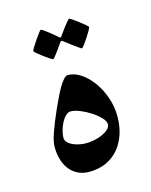

<svg xmlns="http://www.w3.org/2000/svg" viewBox="-71 -438 387 492"><g transform="rotate(-15 122.5 -191.5)"><path d="M212.9 -113.8Q212.9 -87.9 205.6 -66.2Q198.2 -44.4 184.6 -28.6Q170.9 -12.7 151.4 -3.9Q131.8 4.9 106.9 4.9Q89.8 4.9 76.7 -1.7Q63.5 -8.3 54.7 -19.8Q45.9 -31.2 41.5 -46.6Q37.1 -62 37.1 -80.1Q37.1 -94.2 45.7 -118.2Q54.2 -142.1 67.9 -172.9Q74.7 -188 81.3 -201.7Q87.9 -215.3 94.2 -225.8Q100.6 -236.3 106.4 -242.7Q112.3 -249 117.2 -249Q134.8 -249 151.9 -237.5Q168.9 -226.1 182.6 -207Q196.3 -188 204.6 -163.8Q212.9 -139.6 212.9 -113.8ZM184.1 -101.1Q184.1 -108.9 174.8 -118.7Q165.5 -128.4 152.3 -137Q139.2 -145.5 124.8 -151.4Q110.4 -157.2 100.1 -157.2Q93.3 -157.2 86.9 -151.1Q80.6 -145 75.7 -135.7Q70.8 -126.5 67.9 -115.7Q64.9 -105 64.9 -96.2Q64.9 -89.8 69.8 -84.5Q74.7 -79.1 82.5 -75.4Q90.3 -71.8 99.9 -69.8Q109.4 -67.9 118.2 -67.9Q127.4 -67.9 138.9 -70.1Q150.4 -72.3 160.4 -76.7Q170.4 -81.1 177.2 -87.2Q184.1 -93.3 184.1 -101.1ZM202.1 -354Q202.1 -352.1 197.8 -344.2Q193.4 -336.4 187.7 -327.9Q182.1 -319.3 177 -312.5Q171.9 -305.7 169.9 -305.7Q168.9 -305.7 162.4 -310.3Q155.8 -314.9 147.9 -320.8Q139.2 -327.6 127.9 -335.9Q124.5 -339.4 121.1 -335.9Q113.8 -325.7 107.9 -316.9Q102.5 -309.6 97.9 -303.7Q93.3 -297.9 91.8 -297.9Q90.3 -297.9 83.3 -302.5Q76.2 -307.1 68.4 -313Q60.5 -318.8 54.2 -324.2Q47.9 -329.6 47.9 -331.1Q47.9 -333 52.5 -340.6Q57.1 -348.1 63 -356.7Q68.8 -365.2 74 -372.1Q79.1 -378.9 80.1 -378.9Q82.5 -378.9 88.9 -374.3Q95.2 -369.6 102.1 -364.3Q110.4 -357.9 120.1 -349.1Q123 -346.7 124.3 -346.4Q125.5 -346.2 127.9 -350.1Q135.3 -360.8 141.6 -369.1Q147 -376 151.9 -381.8Q156.7 -387.7 157.7 -387.7Q159.2 -387.7 166.5 -382.8Q173.8 -377.9 181.6 -371.8Q189.5 -365.7 195.8 -360.4Q202.1 -355 202.1 -354Z"/></g></svg>

Font: Scheherazade Urdu
Style: Regular
Weight: 400
Designer: SIL International
Foundry: SIL International
Version: Version 1.005 (build 117/117)